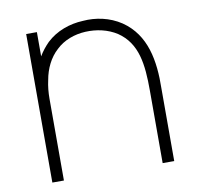

<svg xmlns="http://www.w3.org/2000/svg" viewBox="-69 -646 734 716"><g transform="rotate(-10 298.5 -287.5)"><path d="M434.4 -538.5C390.6 -567.7 338.5 -578.1 289.6 -574C239.6 -571.9 188.5 -554.2 151 -518.8C136.5 -504.2 124 -488.5 113.5 -470.8V-562.5H72.9V0H116.7V-309.4C116.7 -333.3 118.8 -356.2 124 -379.2C131.2 -420.8 150 -460.4 180.2 -487.5C209.4 -515.6 250 -530.2 291.7 -532.3C334.4 -534.4 376 -525 410.4 -503.1C481.3 -455.2 490.6 -375 490.6 -274V0H534.4V-274C536.5 -380.2 519.8 -480.2 434.4 -538.5Z"/></g></svg>

Font: Manrope Thin
Style: Regular
Weight: 100
Width: 4
Designer: Michael Sharanda
Foundry: Michael Sharanda
Version: Version 2.000;PS 002.000;hotconv 1.0.88;makeotf.lib2.5.64775